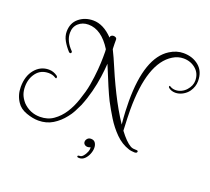

<svg xmlns="http://www.w3.org/2000/svg" viewBox="-125 -702 1137 1039"><g transform="rotate(20 443.5 -182.5)"><path d="M149 66Q117 66 79 52.5Q41 39 23 11Q-2 -26 -2 -73Q-2 -136 30 -174.5Q62 -213 110 -213Q137 -213 160 -196Q164 -193 164 -188Q164 -178 155 -184Q138 -195 115 -195Q70 -195 44.5 -162Q19 -129 19 -83Q19 -57 26.5 -37.5Q34 -18 51 2Q92 44 150 44Q195 44 227 21Q260 -2 283.5 -38.5Q307 -75 322 -121Q330 -144 336.5 -167.5Q343 -191 347 -214Q355 -261 358.5 -303.5Q362 -346 362 -376V-398Q362 -403 362 -409Q362 -415 361 -422Q303 -515 228 -515Q194 -515 171 -494.5Q148 -474 148 -439Q148 -392 191 -349Q193 -347 193 -344Q193 -336 186 -336Q186 -336 180 -338Q157 -363 143 -388Q129 -413 129 -439Q129 -489 163 -517Q197 -545 245 -545Q303 -545 358 -488Q358 -496 363.5 -500Q369 -504 376 -504Q383 -504 389 -500.5Q395 -497 395 -489V-465Q395 -457 395.5 -449.5Q396 -442 396 -435L406 -414Q408 -409 411 -403.5Q414 -398 416 -393Q457 -295 496.5 -215.5Q536 -136 581 -68Q577 -110 575.5 -142Q574 -174 574 -201Q574 -452 686 -522Q724 -546 764 -546Q817 -546 853 -516Q889 -486 889 -430Q889 -398 869 -369Q856 -351 835.5 -340Q815 -329 794 -329Q771 -329 755 -342Q750 -346 751.5 -351Q753 -356 758 -352Q772 -343 790 -343Q807 -343 823.5 -351Q840 -359 851 -372Q874 -398 874 -427Q874 -469 844.5 -494Q815 -519 774 -519Q742 -519 713 -501Q597 -430 597 -160Q597 -140 598 -110.5Q599 -81 601 -40Q639 11 669 28Q677 32 684 33Q691 34 698 34H702Q712 34 712 40Q712 50 697 50Q691 50 680 48.5Q669 47 664 45Q620 31 585 -4Q550 -39 523.5 -82Q497 -125 476 -165Q462 -193 443 -237.5Q424 -282 396 -351Q395 -335 393 -315.5Q391 -296 388 -274Q382 -230 370 -183.5Q358 -137 340 -93Q330 -71 319 -50.5Q308 -30 294 -13Q267 22 231 44Q195 66 149 66ZM427 181Q418 181 416 179Q414 177 414 175Q414 169 427 169Q436 169 445.5 158Q455 147 461 132Q467 117 465 105Q457 109 448 109Q438 109 431 103Q424 97 424 88Q424 78 431.5 69.5Q439 61 452 61Q469 61 477 73Q485 85 485 102Q485 119 477.5 137.5Q470 156 457 168.5Q444 181 427 181Z"/></g></svg>

Font: Puppies Play
Style: Regular
Weight: 400
Designer: Robert E. Leuschke
Foundry: Robert E. Leuschke
Version: Version 1.010; ttfautohint (v1.8.3)